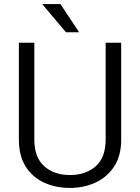

<svg xmlns="http://www.w3.org/2000/svg" viewBox="-20 -923 693 953"><path d="M504.4 -710.9H581.5V-230Q581.5 -149.9 546.6 -96.7Q511.7 -43.5 454.1 -16.8Q396.5 9.8 327.1 9.8Q255.9 9.8 198.2 -16.8Q140.6 -43.5 107.2 -96.7Q73.7 -149.9 73.7 -230V-710.9H150.4V-230Q150.4 -141.6 199.7 -97.9Q249 -54.2 327.1 -54.2Q405.8 -54.2 455.1 -97.9Q504.4 -141.6 504.4 -230ZM279.8 -902.8 373 -762.7H307.6L189.5 -902.8Z"/></svg>

Font: Vazirmatn RD UI Light
Style: Regular
Weight: 300
Designer: Saber Rastikerdar
Foundry: Saber Rastikerdar
Version: Version 33.003